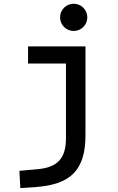

<svg xmlns="http://www.w3.org/2000/svg" viewBox="-20 -764 626 1019"><path d="M87.9 234.4 170.9 228.5C354.5 215.3 433.6 138.7 433.6 -45.9V-517.6H128.9V-426.8H330.1V-30.3C330.1 76.2 285.2 124.5 180.7 133.8L83 142.6ZM371.1 -599.6C411.1 -599.6 443.4 -631.8 443.4 -671.9C443.4 -711.9 411.1 -744.1 371.1 -744.1C331.1 -744.1 298.8 -711.9 298.8 -671.9C298.8 -631.8 331.1 -599.6 371.1 -599.6Z"/></svg>

Font: Cascadia Mono NF
Style: Regular
Weight: 400
Monospace: yes
Designer: Aaron Bell
Foundry: Saja Typeworks
Version: Version 2404.023